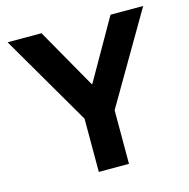

<svg xmlns="http://www.w3.org/2000/svg" viewBox="-101 -773 858 871"><g transform="rotate(-15 328.5 -337.5)"><path d="M257.5 0V-250L10 -675H169.2L329.2 -393.3H332.5L493.3 -675H646.7L399.2 -251.7V0Z"/></g></svg>

Font: Funnel Display Light
Style: Bold
Weight: 700
Version: Version 1.000